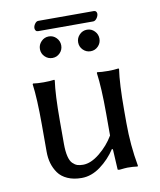

<svg xmlns="http://www.w3.org/2000/svg" viewBox="-80 -761 698 836"><g transform="rotate(-10 268.5 -343.5)"><path d="M380.9 -652.8H137.2Q130.9 -652.8 127.4 -657.5Q124 -662.1 124 -668Q124 -677.7 130.9 -687.3Q137.7 -696.8 146 -696.8H391.1Q397.9 -696.8 401.4 -692.6Q404.8 -688.5 404.8 -683.1Q404.8 -673.3 397.5 -663.1Q390.1 -652.8 380.9 -652.8ZM145.8 -540.8Q131.8 -554.7 131.8 -574.2Q131.8 -593.8 145.8 -607.9Q159.7 -622.1 179.2 -622.1Q198.7 -622.1 212.4 -607.9Q226.1 -593.8 226.1 -574.2Q226.1 -554.7 212.4 -540.8Q198.7 -526.9 179.2 -526.9Q159.7 -526.9 145.8 -540.8ZM314.7 -540.8Q300.8 -554.7 300.8 -574.2Q300.8 -593.8 314.7 -607.9Q328.6 -622.1 348.1 -622.1Q367.7 -622.1 381.3 -607.9Q395 -593.8 395 -574.2Q395 -554.7 381.3 -540.8Q367.7 -526.9 348.1 -526.9Q328.6 -526.9 314.7 -540.8ZM365.2 -91.8Q337.4 -49.3 297.4 -19.8Q257.3 9.8 213.9 9.8Q178.2 9.8 151.9 -2Q125.5 -13.7 111.1 -33.9Q96.7 -54.2 89.8 -77.9Q83 -101.6 83 -128.9V-249Q83 -364.7 74.2 -429.2L76.2 -432.1Q94.7 -429.2 123 -429.2Q151.4 -429.2 169.9 -432.1L171.9 -429.2Q163.1 -369.1 163.1 -249V-149.9Q163.1 -116.7 168.5 -94.7Q173.8 -72.8 184.1 -62.7Q194.3 -52.7 204.6 -49.3Q214.8 -45.9 230 -45.9Q264.6 -45.9 303.7 -77.6Q342.8 -109.4 367.2 -150.9V-249Q367.2 -361.3 357.9 -429.2L359.9 -432.1Q377.9 -429.2 407.2 -429.2Q435.5 -429.2 454.1 -432.1L456.1 -429.2Q446.8 -366.2 446.8 -249V-191.9Q446.8 -93.8 463.9 0L461.9 2.9Q442.4 0 417.5 0Q409.2 0 382.8 2.9Q374 2.9 374 0L369.1 -88.9Z"/></g></svg>

Font: Linux Biolinum G
Style: Regular
Weight: 400
Designer: Philipp H. Poll
Foundry: Philipp H. Poll
Version: Version 1.1.0 ; ttfautohint (v1.6)